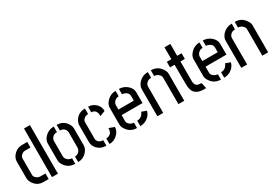

<svg xmlns="http://www.w3.org/2000/svg" viewBox="29 -1526 3361 2363"><g transform="rotate(-30 1709.0 -345.0)"><path d="M29.3 -144.5V-385.7Q30.3 -438.5 77.1 -483.4Q123 -527.3 184.6 -527.3H261.7V-448.2H185.5Q145.5 -448.2 120.1 -412.1Q109.4 -395.5 109.4 -380.9V-146.5Q109.4 -115.2 144.5 -92.8Q165 -79.1 186.5 -79.1H261.7V0H187.5Q100.6 0 52.7 -75.2Q29.3 -112.3 29.3 -144.5ZM308.6 0 309.6 -690.4H393.6V0Z M470.7 -144.5V-385.7Q470.7 -431.6 511.7 -475.6Q562.5 -528.3 638.7 -528.3V-449.2Q581.1 -449.2 558.6 -401.4Q551.8 -386.7 551.8 -372.1V-157.2Q551.8 -121.1 585 -95.7Q608.4 -78.1 638.7 -78.1V1Q545.9 1 495.1 -74.2Q470.7 -111.3 470.7 -144.5ZM680.7 1V-78.1Q732.4 -78.1 754.9 -125Q762.7 -140.6 762.7 -155.3V-372.1Q762.7 -412.1 728.5 -435.5Q707 -449.2 679.7 -449.2V-528.3Q769.5 -528.3 818.4 -455.1Q842.8 -418.9 842.8 -385.7V-144.5Q842.8 -96.7 801.8 -51.8Q753.9 0 680.7 1Z M918 -144.5Q918 -92.8 958 -49.8Q1004.9 0 1082 0V-78.1Q1029.3 -78.1 1006.8 -117.2Q999 -130.9 999 -144.5V-381.8Q999 -413.1 1031.2 -435.5Q1053.7 -450.2 1082 -450.2V-528.3Q988.3 -528.3 941.4 -455.1Q918 -418.9 918 -383.8ZM1126 -449.2Q1173.8 -449.2 1192.4 -408.2Q1199.2 -392.6 1200.2 -376V-352.5L1276.4 -381.8Q1276.4 -453.1 1217.8 -498Q1176.8 -528.3 1126 -528.3ZM1126 1Q1195.3 2 1247.1 -51.8Q1288.1 -95.7 1288.1 -147.5L1211.9 -175.8Q1211.9 -174.8 1211.9 -173.8Q1211.9 -172.9 1211.9 -169.9Q1211.9 -167 1211.9 -165Q1211.9 -163.1 1211.9 -160.6Q1211.9 -158.2 1211.9 -156.2L1210.9 -154.3Q1206.1 -99.6 1156.2 -83Q1141.6 -78.1 1126 -78.1Z M1350.6 -144.5V-386.7Q1351.6 -431.6 1393.6 -475.6Q1444.3 -527.3 1516.6 -528.3V-451.2Q1469.7 -451.2 1443.4 -410.2Q1432.6 -392.6 1432.6 -377.9V-311.5H1651.4V-377.9Q1651.4 -421.9 1606.4 -442.4Q1585.9 -452.1 1564.5 -452.1V-528.3Q1631.8 -528.3 1684.6 -480.5Q1728.5 -438.5 1729.5 -387.7V-232.4H1432.6V-144.5Q1432.6 -117.2 1463.9 -93.8Q1489.3 -76.2 1517.6 -76.2V0Q1428.7 0 1377.9 -72.3Q1350.6 -110.4 1350.6 -144.5ZM1564.5 0V-77.1Q1623 -77.1 1652.3 -127.9Q1658.2 -138.7 1661.1 -148.4L1730.5 -123Q1712.9 -55.7 1650.4 -21.5Q1610.4 0 1564.5 0Z M1806.6 0V-385.7Q1806.6 -432.6 1848.6 -477.5Q1900.4 -530.3 1976.6 -530.3V-449.2Q1926.8 -449.2 1900.4 -410.2Q1889.6 -393.6 1889.6 -376V0ZM2019.5 -449.2V-530.3Q2110.4 -530.3 2161.1 -457Q2188.5 -418.9 2188.5 -385.7V0H2105.5V-376Q2105.5 -406.2 2075.2 -429.7Q2050.8 -449.2 2019.5 -449.2Z M2242.2 -443.4V-522.5H2306.6V-691.4H2389.6V-522.5H2452.1V-442.4H2389.6V-162.1Q2389.6 -92.8 2446.3 -85Q2457 -83 2467.8 -83H2481.4L2500 0H2464.8Q2344.7 -1 2317.4 -89.8Q2307.6 -123 2307.6 -171.9L2306.6 -443.4Z M2543 -144.5V-386.7Q2543.9 -431.6 2585.9 -475.6Q2636.7 -527.3 2709 -528.3V-451.2Q2662.1 -451.2 2635.7 -410.2Q2625 -392.6 2625 -377.9V-311.5H2843.8V-377.9Q2843.8 -421.9 2798.8 -442.4Q2778.3 -452.1 2756.8 -452.1V-528.3Q2824.2 -528.3 2877 -480.5Q2920.9 -438.5 2921.9 -387.7V-232.4H2625V-144.5Q2625 -117.2 2656.2 -93.8Q2681.6 -76.2 2710 -76.2V0Q2621.1 0 2570.3 -72.3Q2543 -110.4 2543 -144.5ZM2756.8 0V-77.1Q2815.4 -77.1 2844.7 -127.9Q2850.6 -138.7 2853.5 -148.4L2922.9 -123Q2905.3 -55.7 2842.8 -21.5Q2802.7 0 2756.8 0Z M2999 0V-385.7Q2999 -432.6 3041 -477.5Q3092.8 -530.3 3168.9 -530.3V-449.2Q3119.1 -449.2 3092.8 -410.2Q3082 -393.6 3082 -376V0ZM3211.9 -449.2V-530.3Q3302.7 -530.3 3353.5 -457Q3380.9 -418.9 3380.9 -385.7V0H3297.9V-376Q3297.9 -406.2 3267.6 -429.7Q3243.2 -449.2 3211.9 -449.2Z"/></g></svg>

Font: Post No Bills Colombo SemiBold
Style: Regular
Weight: 600
Designer: Kosala Senevirathne, Siva Puranthara, Lasantha Premarathna, Tharique Azeez
Foundry: Mooniak
Version: Version 1.220 ; ttfautohint (v1.6)